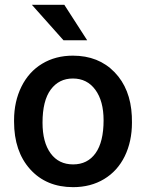

<svg xmlns="http://www.w3.org/2000/svg" viewBox="-20 -770 609 800"><path d="M38.6 0ZM38.6 -269Q38.6 -346.7 69.3 -408.9Q100.1 -471.2 155.8 -504.6Q211.4 -538.1 283.7 -538.1Q390.6 -538.1 457.3 -469.2Q523.9 -400.4 529.3 -286.6L529.8 -258.8Q529.8 -180.7 499.8 -119.1Q469.7 -57.6 413.8 -23.9Q357.9 9.8 284.7 9.8Q172.9 9.8 105.7 -64.7Q38.6 -139.2 38.6 -263.2ZM157.2 -258.8Q157.2 -177.2 190.9 -131.1Q224.6 -85 284.7 -85Q344.7 -85 378.2 -131.8Q411.6 -178.7 411.6 -269Q411.6 -349.1 377.2 -396Q342.8 -442.9 283.7 -442.9Q225.6 -442.9 191.4 -396.7Q157.2 -350.6 157.2 -258.8ZM343.3 -602.1H244.6L112.8 -750H248Z"/></svg>

Font: Roboto Medium
Style: Regular
Weight: 500
Designer: Google
Version: Version 2.134; 2016; ttfautohint (v1.6)